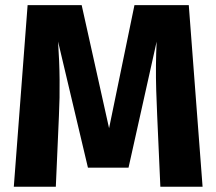

<svg xmlns="http://www.w3.org/2000/svg" viewBox="-20 -713 826 733"><path d="M493.3 -693.4H700.7L753.4 0H592.2L580.1 -271.2Q577.9 -319.5 576.4 -368.3Q574.9 -417 575.4 -464Q575.9 -511.1 578 -554L470.7 -73H315.7L201.7 -554.4Q204.2 -516.3 205.7 -480.4Q207.2 -444.4 207.5 -409.6Q207.9 -374.8 207.3 -340Q206.6 -305.3 204.9 -269.1L193.1 0H32.7L85.4 -693.4H291.8L396.4 -223.5Z"/></svg>

Font: Fira Sans Variable
Style: Regular
Weight: 400
Designer: Carrois Corporate & Edenspiekermann AG
Foundry: Carrois Corporate GbR & Edenspiekermann AG
Version: Version 4.202